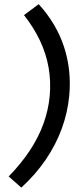

<svg xmlns="http://www.w3.org/2000/svg" viewBox="-20 -760 380 896"><path d="M79.5 115.5 20.5 63.5Q77.5 5 118 -55.8Q158.5 -116.5 182 -180.5Q205.5 -244.5 212 -312Q218 -380.5 206.8 -444.8Q195.5 -509 166.8 -570Q138 -631 92 -689.5L160.5 -740.5Q244 -649 279.2 -540Q314.5 -431 303 -312Q295.5 -234 268 -159Q240.5 -84 193.5 -15Q146.5 54 79.5 115.5Z"/></svg>

Font: Karla Medium
Style: Italic
Weight: 500
Italic angle: -8°
Designer: Jonathan Pinhorn
Version: Version 2.001